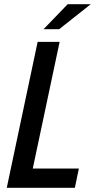

<svg xmlns="http://www.w3.org/2000/svg" viewBox="-20 -888 449 908"><path d="M158 -690H262L135 -91H353L334 0H12ZM300 -868H409L260 -750H186Z"/></svg>

Font: Decalotype Medium Italic
Style: Regular
Weight: 500
Italic angle: -12°
Designer: Alfredo Marco Pradil
Foundry: Alfredo Marco Pradil
Version: Version 1.0